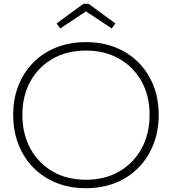

<svg xmlns="http://www.w3.org/2000/svg" viewBox="-20 -983 906 1012"><path d="M433 9Q348 9 277.8 -19Q207.5 -47 156.5 -98.8Q105.5 -150.5 77.5 -221.5Q49.5 -292.5 49.5 -378Q49.5 -462.5 77.5 -532.8Q105.5 -603 156.5 -654.2Q207.5 -705.5 277.8 -733.2Q348 -761 433 -761Q518 -761 588.2 -733.2Q658.5 -705.5 709.5 -654.2Q760.5 -603 788.5 -532.8Q816.5 -462.5 816.5 -378Q816.5 -292.5 788.5 -221.5Q760.5 -150.5 709.5 -98.8Q658.5 -47 588.2 -19Q518 9 433 9ZM433 -35.5Q532.5 -35.5 608 -79Q683.5 -122.5 726 -199.8Q768.5 -277 768.5 -378Q768.5 -478 726 -554.2Q683.5 -630.5 608 -673.5Q532.5 -716.5 433 -716.5Q333.5 -716.5 258 -673.5Q182.5 -630.5 140.2 -554.2Q98 -478 98 -378Q98 -277 140.2 -199.8Q182.5 -122.5 258 -79Q333.5 -35.5 433 -35.5ZM447 -963 588 -859.5 569 -833 433 -923 297.5 -833 278.5 -859.5 419.5 -963Z"/></svg>

Font: Hepta Slab Light
Style: Regular
Weight: 300
Designer: Michael LaGattuta
Foundry: Michael LaGattuta
Version: Version 1.102